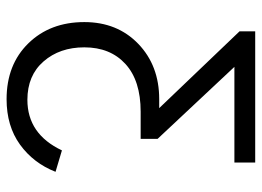

<svg xmlns="http://www.w3.org/2000/svg" viewBox="-126 -438 799 586"><g transform="rotate(90 273.0 -145.5)"><path d="M47.9 -3.9Q47.9 -104.5 114.3 -168.5Q180.7 -232.4 283.2 -232.4H310.5L76.2 -477.5V-525.4H476.6V-461.9H184.6L404.3 -227.5V-175.8H321.3Q226.6 -175.8 175.8 -129.4Q125 -83 125 -3.9Q125 71.3 168 120.6Q210.9 169.9 285.2 169.9Q389.6 169.9 439.5 64.5L504.9 84Q478.5 151.4 421.9 192.4Q365.2 233.4 283.2 233.4Q177.7 233.4 112.8 167Q47.9 100.6 47.9 -3.9Z"/></g></svg>

Font: Gothic A1
Style: Regular
Weight: 400
Designer: HanYang I&C Co.,Ltd.
Foundry: HanYang I&C Co.,Ltd.
Version: Version 2.50